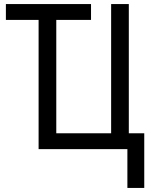

<svg xmlns="http://www.w3.org/2000/svg" viewBox="-20 -734 753 945"><path d="M690 191V-78H614V-714H527V-78H257V-636H428V-714H9V-636H170V0H607V191Z"/></svg>

Font: Noto Sans Display SemiCondensed
Style: Regular
Weight: 400
Width: 4
Designer: Monotype Design team
Foundry: Monotype Imaging Inc.
Version: 1.000